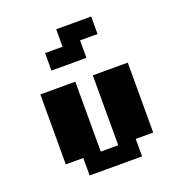

<svg xmlns="http://www.w3.org/2000/svg" viewBox="-170 -1145 1216 1290"><g transform="rotate(-20 437.5 -500.0)"><path d="M250 0V-125H125V-625H375V-125H500V-625H750V-125H625V0ZM250 -750V-875H375V-1000H625V-875H500V-750Z"/></g></svg>

Font: Silkscreen
Style: Bold
Weight: 700
Designer: Jason Kottke
Foundry: Jason Kottke
Version: Version 1.001; ttfautohint (v1.8.4.7-5d5b)